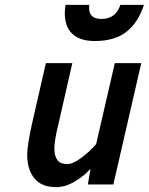

<svg xmlns="http://www.w3.org/2000/svg" viewBox="-20 -760 613 791"><path d="M92 -123Q92 -160 112 -251L169 -500H278L223 -259Q204 -183 204 -149Q204 -117 216.5 -100.5Q229 -84 257 -84Q280 -84 314.5 -109.5Q349 -135 376 -166L453 -500H562L447 0H342L353 -65Q328 -36 288.5 -12.5Q249 11 212 11Q151 11 121.5 -25.5Q92 -62 92 -123ZM247 -705Q247 -722 250 -740H348Q347 -735 347 -727Q347 -682 398 -682Q457 -682 476 -740H573Q550 -668 501.5 -629.5Q453 -591 371 -591Q309 -591 278 -620.5Q247 -650 247 -705Z"/></svg>

Font: Cairo SemiBold
Style: Italic
Weight: 600
Italic angle: -13°
Designer: Mohamed Gaber, Accademia di Belle Arti di Urbino and others
Foundry: Kief Type Foundry, Accademia di Belle Arti di Urbino and others
Version: Version 3.011